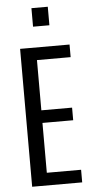

<svg xmlns="http://www.w3.org/2000/svg" viewBox="-60 -936 479 971"><g transform="rotate(-5 179.5 -450.0)"><path d="M143 -317V-64H317V0H63V-700H314V-636H143V-381H299V-317ZM138 -806V-900H221V-806Z"/></g></svg>

Font: Pathway Gothic One
Style: Regular
Weight: 400
Version: Version 1.003; ttfautohint (v1.8.4.7-5d5b);gftools[0.9.26]